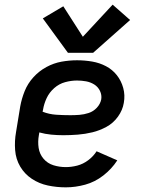

<svg xmlns="http://www.w3.org/2000/svg" viewBox="-20 -797 616 825"><path d="M263 8Q304 8 346 -3.5Q388 -15 424 -43Q460 -71 484 -108L395 -147Q381 -125 359 -108.5Q337 -92 312 -85.5Q287 -79 263 -79Q235 -79 209.5 -87Q184 -95 167 -115Q150 -135 146 -161.5Q142 -188 147 -216L149 -228Q174 -221 200 -218.5Q226 -216 252 -216Q283 -216 314.5 -218.5Q346 -221 377 -228.5Q408 -236 437.5 -252Q467 -268 487 -296Q507 -324 512 -355Q518 -388 509.5 -419Q501 -450 482 -474Q463 -498 435.5 -512.5Q408 -527 376 -532.5Q344 -538 311 -538Q278 -538 244.5 -532Q211 -526 179.5 -509Q148 -492 123.5 -465Q99 -438 86 -405.5Q73 -373 67 -340L49 -230Q42 -191 45 -152Q48 -113 67 -81Q86 -49 117 -28.5Q148 -8 185.5 0Q223 8 263 8ZM283 -302Q252 -302 221.5 -304Q191 -306 163 -317L165 -326Q169 -351 180.5 -375.5Q192 -400 213 -418.5Q234 -437 260 -444Q286 -451 311 -451Q331 -451 350 -447.5Q369 -444 385 -434Q401 -424 409.5 -406.5Q418 -389 415 -370Q411 -350 396 -334Q381 -318 361 -311.5Q341 -305 321.5 -303.5Q302 -302 283 -302ZM272 -570H380L539 -711L464 -777L336 -639L252 -770L164 -718Z"/></svg>

Font: Iosevka Sparkle Medium
Style: Italic
Weight: 500
Italic angle: -9°
Designer: Belleve Invis
Foundry: Belleve Invis
Version: Version 4.5.0; ttfautohint (v1.8.3)